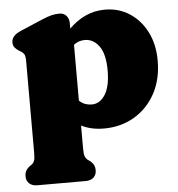

<svg xmlns="http://www.w3.org/2000/svg" viewBox="-52 -546 769 829"><g transform="rotate(-5 332.5 -132.0)"><path d="M277 -452V-428.5Q310 -461.5 348.8 -479.2Q387.5 -497 433 -497Q492.5 -497 539.5 -466.5Q586.5 -436 613.8 -382.2Q641 -328.5 641 -258Q641 -176.5 607.5 -115.2Q574 -54 516 -20Q458 14 385 14Q329.5 14 287 -7.5V91Q287 116.5 290.8 126Q294.5 135.5 301 141L308 146Q320 154 326.5 164.5Q333 175 333 190Q333 210 320.5 221.5Q308 233 286 233H76Q54.5 233 41.8 221.5Q29 210 29 190Q29 175 35.5 164.5Q42 154 54 146L61 141Q68 135.5 71.5 126Q75 116.5 75 91V-305Q75 -327.5 69.5 -335.8Q64 -344 55 -349L48 -353Q37 -360 30 -368.5Q23 -377 23 -391Q23 -420 63 -437L159 -478Q184 -488.5 200.8 -492.8Q217.5 -497 236 -497Q255 -497 266 -484.2Q277 -471.5 277 -452ZM335 -374Q308 -374 287 -357.5V-115.5Q299.5 -103.5 313 -98.8Q326.5 -94 341 -94Q377 -94 399.5 -130Q422 -166 422 -234Q422 -306 397 -340Q372 -374 335 -374Z"/></g></svg>

Font: Fraunces 9pt SuperSoft Black
Style: Regular
Weight: 900
Version: Version 1.000;[b76b70a41]